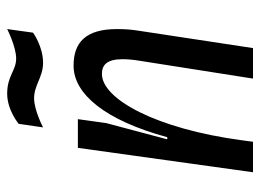

<svg xmlns="http://www.w3.org/2000/svg" viewBox="-115 -610 725 535"><g transform="rotate(-90 247.5 -342.5)"><path d="M120 0 124 -30C156 -270 239 -421 309 -421C334 -421 350 -407 350 -364C350 -351 349 -336 346 -318L296 0H381L429 -316C433 -340 434 -360 434 -379C434 -466 397 -500 332 -500C253 -500 180 -412 133 -240L130 -238L127 -240L172 -409L183 -488H103L35 0ZM424 -613 434 -685C434 -685 385 -660 352 -660C318 -660 304 -685 254 -685C208 -685 170 -653 170 -653L160 -585C160 -585 208 -610 241 -610C278 -610 300 -585 340 -585C386 -585 424 -613 424 -613Z"/></g></svg>

Font: Ropa Sans
Style: Italic
Weight: 400
Designer: Botio Nikoltchev
Foundry: Botjo Nikoltchev
Version: Version 1.002